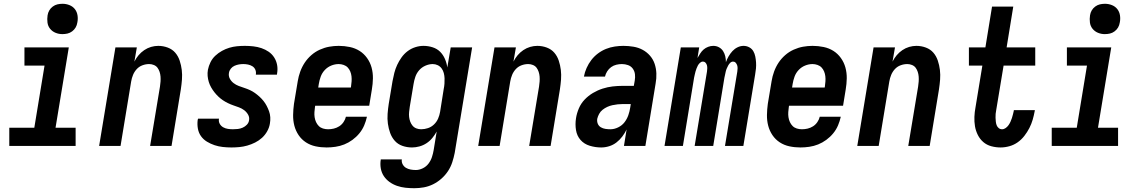

<svg xmlns="http://www.w3.org/2000/svg" viewBox="-20 -770 6040 1013"><path d="M379 0H29V-96H161L215 -424H109V-520H343L273 -96H379ZM309 -590Q290 -590 273 -597Q256 -604 244.5 -618Q233 -632 230.5 -651Q228 -670 231 -689Q233 -703 240 -715Q247 -727 258.5 -735.5Q270 -744 283 -747Q296 -750 310 -750Q329 -750 346.5 -743Q364 -736 375 -722Q386 -708 389 -689Q392 -670 388 -651Q386 -637 379 -625Q372 -613 360.5 -604.5Q349 -596 336 -593Q323 -590 309 -590Z M503 0 589 -520H702L689 -445Q698 -463 711 -478.5Q724 -494 741 -505.5Q758 -517 777 -522.5Q796 -528 815 -528Q841 -528 865 -519Q889 -510 904.5 -492Q920 -474 928 -450Q936 -426 939 -401Q942 -376 940 -350Q938 -324 934 -298L885 0H772L824 -313Q826 -326 827 -339.5Q828 -353 827 -366Q826 -379 822 -391Q818 -403 811 -412.5Q804 -422 792 -427Q780 -432 767 -432Q749 -432 731.5 -425.5Q714 -419 701.5 -405.5Q689 -392 682 -375Q675 -358 672 -340L616 0Z M1201 8Q1178 8 1155.5 5.5Q1133 3 1112 -4Q1091 -11 1072 -22.5Q1053 -34 1040.5 -51.5Q1028 -69 1024 -91.5Q1020 -114 1023 -137L1025 -144H1136L1135 -142Q1133 -128 1139.5 -116.5Q1146 -105 1157.5 -98.5Q1169 -92 1182.5 -90Q1196 -88 1209 -88Q1222 -88 1235 -89.5Q1248 -91 1260.5 -96.5Q1273 -102 1282.5 -112Q1292 -122 1294 -135Q1297 -151 1289 -165Q1281 -179 1268.5 -188.5Q1256 -198 1241 -203.5Q1226 -209 1211.5 -214Q1197 -219 1182.5 -226Q1168 -233 1155.5 -241.5Q1143 -250 1132 -260.5Q1121 -271 1111.5 -283Q1102 -295 1094 -309Q1086 -323 1081.5 -338Q1077 -353 1075.5 -369Q1074 -385 1077 -402Q1081 -422 1090.5 -441.5Q1100 -461 1116 -476Q1132 -491 1151 -501.5Q1170 -512 1190 -518Q1210 -524 1230.5 -526Q1251 -528 1272 -528Q1294 -528 1316.5 -525.5Q1339 -523 1359.5 -516Q1380 -509 1397.5 -497Q1415 -485 1426.5 -467Q1438 -449 1442 -427.5Q1446 -406 1442 -383L1441 -376H1330V-378Q1332 -391 1327 -402.5Q1322 -414 1311.5 -420.5Q1301 -427 1288.5 -429.5Q1276 -432 1264 -432Q1252 -432 1240.5 -430Q1229 -428 1217.5 -423Q1206 -418 1198 -408Q1190 -398 1188 -386Q1185 -369 1192.5 -355Q1200 -341 1212.5 -331.5Q1225 -322 1239.5 -316.5Q1254 -311 1269.5 -306Q1285 -301 1299 -294.5Q1313 -288 1325.5 -279Q1338 -270 1349.5 -259.5Q1361 -249 1370.5 -237Q1380 -225 1387 -211.5Q1394 -198 1399.5 -183Q1405 -168 1406 -151.5Q1407 -135 1404 -118Q1401 -98 1390 -78Q1379 -58 1362.5 -43Q1346 -28 1326 -18Q1306 -8 1285 -2Q1264 4 1243 6Q1222 8 1201 8Z M1703 8Q1673 8 1645 2Q1617 -4 1594 -19Q1571 -34 1555.5 -57Q1540 -80 1533 -107Q1526 -134 1526.5 -163.5Q1527 -193 1531 -222L1551 -342Q1555 -367 1564 -392Q1573 -417 1587.5 -439Q1602 -461 1622.5 -479Q1643 -497 1667.5 -508Q1692 -519 1717 -523.5Q1742 -528 1767 -528Q1797 -528 1825.5 -522Q1854 -516 1877 -501.5Q1900 -487 1916.5 -464Q1933 -441 1940.5 -413.5Q1948 -386 1947.5 -356.5Q1947 -327 1942 -298L1928 -212H1643L1642 -207Q1640 -193 1639 -179Q1638 -165 1640 -151.5Q1642 -138 1647.5 -126Q1653 -114 1662 -105Q1671 -96 1684 -92Q1697 -88 1711 -88Q1726 -88 1741 -91.5Q1756 -95 1769.5 -103.5Q1783 -112 1792.5 -126Q1802 -140 1805 -154H1916Q1911 -131 1901.5 -108.5Q1892 -86 1876 -66.5Q1860 -47 1839.5 -32Q1819 -17 1796.5 -8Q1774 1 1750 4.5Q1726 8 1703 8ZM1659 -308H1831L1832 -313Q1834 -327 1835 -340.5Q1836 -354 1834.5 -367.5Q1833 -381 1828 -393Q1823 -405 1814.5 -414Q1806 -423 1793 -427.5Q1780 -432 1767 -432Q1747 -432 1727.5 -424Q1708 -416 1693.5 -400.5Q1679 -385 1672 -365.5Q1665 -346 1662 -327Z M2166 223Q2142 223 2119 220.5Q2096 218 2074.5 210.5Q2053 203 2035 190Q2017 177 2005 159Q1993 141 1989 118Q1985 95 1989 72V71H2100Q2098 85 2104.5 97Q2111 109 2122 115.5Q2133 122 2146.5 124.5Q2160 127 2174 127Q2192 127 2210.5 118Q2229 109 2241 93Q2253 77 2259 58.5Q2265 40 2268 22L2284 -76Q2274 -58 2261 -42Q2248 -26 2230.5 -14.5Q2213 -3 2193 2.5Q2173 8 2154 8Q2127 8 2103 -0.5Q2079 -9 2063 -27Q2047 -45 2038.5 -68.5Q2030 -92 2026.5 -117.5Q2023 -143 2025 -169.5Q2027 -196 2031 -222L2051 -342Q2055 -364 2060.5 -385.5Q2066 -407 2075.5 -427.5Q2085 -448 2098.5 -467Q2112 -486 2130.5 -500Q2149 -514 2171 -521Q2193 -528 2214 -528Q2239 -528 2262.5 -520.5Q2286 -513 2302 -497Q2318 -481 2327.5 -459Q2337 -437 2340 -414L2358 -520H2471L2379 37Q2374 62 2366 86.5Q2358 111 2343.5 133Q2329 155 2308.5 173Q2288 191 2264.5 202.5Q2241 214 2216 218.5Q2191 223 2166 223ZM2202 -88Q2220 -88 2238 -94Q2256 -100 2270 -113.5Q2284 -127 2291.5 -144.5Q2299 -162 2302 -180L2321 -300Q2324 -314 2325 -328.5Q2326 -343 2325.5 -357Q2325 -371 2321.5 -384.5Q2318 -398 2310 -409Q2302 -420 2289.5 -426Q2277 -432 2263 -432Q2244 -432 2224.5 -423.5Q2205 -415 2191.5 -399.5Q2178 -384 2171.5 -365Q2165 -346 2162 -327L2142 -207Q2140 -193 2138.5 -179.5Q2137 -166 2138.5 -153Q2140 -140 2144.5 -128Q2149 -116 2157 -106.5Q2165 -97 2177 -92.5Q2189 -88 2202 -88Z M2503 0 2589 -520H2702L2689 -445Q2698 -463 2711 -478.5Q2724 -494 2741 -505.5Q2758 -517 2777 -522.5Q2796 -528 2815 -528Q2841 -528 2865 -519Q2889 -510 2904.5 -492Q2920 -474 2928 -450Q2936 -426 2939 -401Q2942 -376 2940 -350Q2938 -324 2934 -298L2885 0H2772L2824 -313Q2826 -326 2827 -339.5Q2828 -353 2827 -366Q2826 -379 2822 -391Q2818 -403 2811 -412.5Q2804 -422 2792 -427Q2780 -432 2767 -432Q2749 -432 2731.5 -425.5Q2714 -419 2701.5 -405.5Q2689 -392 2682 -375Q2675 -358 2672 -340L2616 0Z M3152 8Q3121 8 3091.5 -1Q3062 -10 3043 -31.5Q3024 -53 3019 -83.5Q3014 -114 3019 -146Q3023 -172 3034 -198Q3045 -224 3064.5 -244.5Q3084 -265 3108.5 -279.5Q3133 -294 3159.5 -302.5Q3186 -311 3212.5 -314Q3239 -317 3265 -317H3324L3329 -345Q3332 -362 3330 -378.5Q3328 -395 3318.5 -408Q3309 -421 3293.5 -426.5Q3278 -432 3261 -432Q3247 -432 3232 -428.5Q3217 -425 3204.5 -416Q3192 -407 3183.5 -393.5Q3175 -380 3172 -366H3061V-367Q3065 -389 3075 -411.5Q3085 -434 3100 -453.5Q3115 -473 3135 -488Q3155 -503 3177.5 -512Q3200 -521 3223.5 -524.5Q3247 -528 3269 -528Q3296 -528 3322.5 -523.5Q3349 -519 3371 -507Q3393 -495 3409.5 -476Q3426 -457 3434 -433Q3442 -409 3443 -382.5Q3444 -356 3439 -329L3385 0H3272L3286 -87Q3277 -68 3263.5 -50Q3250 -32 3232.5 -18.5Q3215 -5 3194 1.5Q3173 8 3152 8ZM3201 -88Q3221 -88 3241.5 -98Q3262 -108 3275 -125Q3288 -142 3295 -162Q3302 -182 3305 -202L3308 -221H3265Q3252 -221 3238.5 -219.5Q3225 -218 3211 -215Q3197 -212 3184 -206Q3171 -200 3159.5 -191Q3148 -182 3141 -169Q3134 -156 3131 -143Q3129 -129 3134 -117Q3139 -105 3150 -98.5Q3161 -92 3174 -90Q3187 -88 3201 -88Z M3486 0 3572 -520H3669L3660 -464Q3667 -476 3674.5 -488Q3682 -500 3692.5 -509Q3703 -518 3716.5 -523Q3730 -528 3743 -528Q3760 -528 3773.5 -520.5Q3787 -513 3795 -500.5Q3803 -488 3806.5 -473Q3810 -458 3810 -442Q3815 -457 3824 -472.5Q3833 -488 3844.5 -500.5Q3856 -513 3871.5 -520.5Q3887 -528 3903 -528Q3919 -528 3933 -520.5Q3947 -513 3954.5 -500Q3962 -487 3965 -471.5Q3968 -456 3969 -440.5Q3970 -425 3968.5 -408.5Q3967 -392 3964 -376L3902 0H3805L3870 -392Q3871 -400 3871.5 -408.5Q3872 -417 3869.5 -425Q3867 -433 3861.5 -439Q3856 -445 3848 -445Q3839 -445 3832.5 -438.5Q3826 -432 3822 -424.5Q3818 -417 3814.5 -409Q3811 -401 3809 -392.5Q3807 -384 3805.5 -376Q3804 -368 3802 -360L3743 0H3645L3710 -392Q3711 -400 3711.5 -408.5Q3712 -417 3710 -425Q3708 -433 3702.5 -439Q3697 -445 3688 -445Q3680 -445 3673 -438.5Q3666 -432 3662 -424.5Q3658 -417 3655 -409Q3652 -401 3649.5 -392.5Q3647 -384 3645.5 -376Q3644 -368 3642 -360L3583 0Z M4203 8Q4173 8 4145 2Q4117 -4 4094 -19Q4071 -34 4055.5 -57Q4040 -80 4033 -107Q4026 -134 4026.5 -163.5Q4027 -193 4031 -222L4051 -342Q4055 -367 4064 -392Q4073 -417 4087.5 -439Q4102 -461 4122.5 -479Q4143 -497 4167.5 -508Q4192 -519 4217 -523.5Q4242 -528 4267 -528Q4297 -528 4325.5 -522Q4354 -516 4377 -501.5Q4400 -487 4416.5 -464Q4433 -441 4440.5 -413.5Q4448 -386 4447.5 -356.5Q4447 -327 4442 -298L4428 -212H4143L4142 -207Q4140 -193 4139 -179Q4138 -165 4140 -151.5Q4142 -138 4147.5 -126Q4153 -114 4162 -105Q4171 -96 4184 -92Q4197 -88 4211 -88Q4226 -88 4241 -91.5Q4256 -95 4269.5 -103.5Q4283 -112 4292.5 -126Q4302 -140 4305 -154H4416Q4411 -131 4401.5 -108.5Q4392 -86 4376 -66.5Q4360 -47 4339.5 -32Q4319 -17 4296.5 -8Q4274 1 4250 4.5Q4226 8 4203 8ZM4159 -308H4331L4332 -313Q4334 -327 4335 -340.5Q4336 -354 4334.5 -367.5Q4333 -381 4328 -393Q4323 -405 4314.5 -414Q4306 -423 4293 -427.5Q4280 -432 4267 -432Q4247 -432 4227.5 -424Q4208 -416 4193.5 -400.5Q4179 -385 4172 -365.5Q4165 -346 4162 -327Z M4503 0 4589 -520H4702L4689 -445Q4698 -463 4711 -478.5Q4724 -494 4741 -505.5Q4758 -517 4777 -522.5Q4796 -528 4815 -528Q4841 -528 4865 -519Q4889 -510 4904.5 -492Q4920 -474 4928 -450Q4936 -426 4939 -401Q4942 -376 4940 -350Q4938 -324 4934 -298L4885 0H4772L4824 -313Q4826 -326 4827 -339.5Q4828 -353 4827 -366Q4826 -379 4822 -391Q4818 -403 4811 -412.5Q4804 -422 4792 -427Q4780 -432 4767 -432Q4749 -432 4731.5 -425.5Q4714 -419 4701.5 -405.5Q4689 -392 4682 -375Q4675 -358 4672 -340L4616 0Z M5259 8Q5234 8 5210 1.5Q5186 -5 5168 -20.5Q5150 -36 5139 -58Q5128 -80 5124 -104Q5120 -128 5121 -153.5Q5122 -179 5127 -205L5163 -424H5092V-520H5179L5214 -735H5326L5291 -520H5442V-424H5275L5236 -189Q5234 -179 5233 -169Q5232 -159 5232.5 -148.5Q5233 -138 5234 -128Q5235 -118 5238.5 -109Q5242 -100 5249.5 -94Q5257 -88 5267 -88Q5277 -88 5286 -94.5Q5295 -101 5301 -109.5Q5307 -118 5311.5 -128Q5316 -138 5319 -147.5Q5322 -157 5324.5 -167Q5327 -177 5329 -186V-189H5440L5439 -183Q5435 -161 5428.5 -138.5Q5422 -116 5411 -94.5Q5400 -73 5384.5 -53Q5369 -33 5349 -19Q5329 -5 5305.5 1.5Q5282 8 5259 8Z M5879 0H5529V-96H5661L5715 -424H5609V-520H5843L5773 -96H5879ZM5809 -590Q5790 -590 5773 -597Q5756 -604 5744.5 -618Q5733 -632 5730.5 -651Q5728 -670 5731 -689Q5733 -703 5740 -715Q5747 -727 5758.5 -735.5Q5770 -744 5783 -747Q5796 -750 5810 -750Q5829 -750 5846.5 -743Q5864 -736 5875 -722Q5886 -708 5889 -689Q5892 -670 5888 -651Q5886 -637 5879 -625Q5872 -613 5860.5 -604.5Q5849 -596 5836 -593Q5823 -590 5809 -590Z"/></svg>

Font: Iosevka Term Curly Oblique
Style: Bold
Weight: 700
Italic angle: -9°
Designer: Belleve Invis
Foundry: Belleve Invis
Version: Version 32.3.0